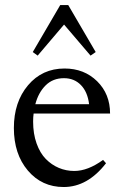

<svg xmlns="http://www.w3.org/2000/svg" viewBox="-20 -733 473 764"><path d="M129.9 -511.7 110.4 -525.9 219.7 -712.9H251.5L360.8 -525.9L340.3 -511.7L234.9 -635.3ZM233.4 11.2Q146.5 11.2 90.8 -54.4Q35.2 -120.1 35.2 -223.6Q35.2 -327.1 91.6 -393.8Q147.9 -460.4 236.8 -460.4Q314.9 -460.4 366.5 -409.7Q418 -358.9 418 -281.2H113.8Q111.8 -267.1 111.8 -249Q111.8 -200.7 125.5 -162.4Q139.2 -124 162.1 -100.6Q185.1 -77.1 214.1 -64.9Q243.2 -52.7 275.4 -52.7Q329.6 -52.7 390.1 -96.7L401.9 -83.5Q328.6 11.2 233.4 11.2ZM234.4 -421.9Q190.4 -421.9 161.6 -393.3Q132.8 -364.7 120.6 -318.4H334.5Q328.6 -367.2 302 -394.5Q275.4 -421.9 234.4 -421.9Z"/></svg>

Font: Elstob 8pt
Style: Regular
Weight: 400
Designer: Peter S. Baker
Version: Version 1.015